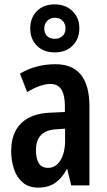

<svg xmlns="http://www.w3.org/2000/svg" viewBox="-20 -846 486 876"><path d="M233 -553Q311 -553 349.5 -504.5Q388 -456 388 -362V0H305L287 -74H285Q262 -32 231 -11Q200 10 155 10Q111 10 83.5 -13.5Q56 -37 43.5 -75.5Q31 -114 31 -157Q31 -240 77.5 -284.5Q124 -329 211 -332L276 -335V-362Q276 -463 211 -463Q166 -463 104 -426L71 -510Q143 -553 233 -553ZM236 -256Q144 -251 144 -161Q144 -80 199 -80Q234 -80 255.5 -114Q277 -148 277 -207V-259ZM230 -607Q179 -607 148.5 -637.5Q118 -668 118 -716Q118 -765 148.5 -795.5Q179 -826 230 -826Q279 -826 310.5 -795.5Q342 -765 342 -717Q342 -669 311.5 -638Q281 -607 230 -607ZM231 -669Q252 -669 265.5 -682Q279 -695 279 -716Q279 -737 266 -751Q253 -765 231 -765Q209 -765 195.5 -751Q182 -737 182 -716Q182 -695 194 -682Q206 -669 231 -669Z"/></svg>

Font: Noto Sans Lao ExtraCondensed SemiBold
Style: Regular
Weight: 600
Width: 2
Designer: Monotype Design Team
Foundry: Monotype Imaging Inc.
Version: Version 2.003; ttfautohint (v1.8.4.7-5d5b)